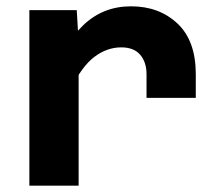

<svg xmlns="http://www.w3.org/2000/svg" viewBox="-20 -588 690 608"><path d="M444 -278V-353Q444 -391 424 -414.5Q404 -438 364 -438Q319 -438 279 -408Q239 -378 203 -304L187 -435Q213 -479 244 -508.5Q275 -538 312.5 -553Q350 -568 395 -568Q484 -568 542 -513.5Q600 -459 600 -353V-278ZM73 0V-556H223L229 -456V0Z"/></svg>

Font: Azeret Mono Thin
Style: Bold
Weight: 700
Version: Version 1.002